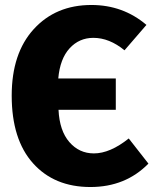

<svg xmlns="http://www.w3.org/2000/svg" viewBox="-20 -733 619 771"><path d="M497 -177 576 -76Q484 18 343 18Q198 18 112.5 -77.5Q27 -173 27 -349Q27 -519 115.5 -616Q204 -713 347 -713Q474 -713 568 -633L480 -531Q419 -581 355 -581Q298 -581 259.5 -539Q221 -497 214 -418H445V-292H215Q219 -208 258.5 -162.5Q298 -117 357 -117Q422 -117 497 -177Z"/></svg>

Font: FiraGO ExtraBold
Style: Regular
Weight: 800
Designer: bBox Type
Foundry: bBox Type GmbH
Version: Version 1.001;PS 001.001;hotconv 1.0.88;makeotf.lib2.5.64775